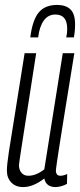

<svg xmlns="http://www.w3.org/2000/svg" viewBox="-20 -750 325 780"><path d="M74 10Q44 10 26 -8.5Q8 -27 8 -57Q8 -80 16 -133Q24 -186 40 -283Q56 -380 80 -534H127Q109 -418 97 -341Q85 -264 77.5 -216.5Q70 -169 66 -142.5Q62 -116 60 -102.5Q58 -89 57 -79Q57 -61 67 -48.5Q77 -36 95 -36Q127 -36 160 -62L235 -534H282Q260 -399 246 -312Q232 -225 224 -174.5Q216 -124 212.5 -99.5Q209 -75 208 -67Q207 -59 207 -56Q207 -48 211 -42Q215 -36 226 -36Q237 -36 253 -43L252 -3Q242 3 228.5 6.5Q215 10 206 10Q167 10 160 -25Q115 10 74 10ZM212 -730Q247 -730 266 -712Q285 -694 285 -651Q285 -622 280 -598H249Q253 -613 253 -633Q253 -691 205 -691Q175 -691 157.5 -666Q140 -641 135 -598H103Q112 -669 137.5 -699.5Q163 -730 212 -730Z"/></svg>

Font: Georama ExtraCondensed Light
Style: Italic
Weight: 300
Width: 2
Italic angle: -9°
Designer: Jean-Baptiste Levee
Foundry: Production Type
Version: Version 1.000